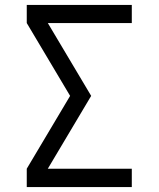

<svg xmlns="http://www.w3.org/2000/svg" viewBox="-20 -755 640 775"><path d="M88 0V-74L263 -368L88 -662V-735H512V-662H173L348 -368L173 -74H512V0Z"/></svg>

Font: Iosevka Mono
Style: Regular
Weight: 400
Designer: Belleve Invis
Foundry: Belleve Invis
Version: Version 11.1.1